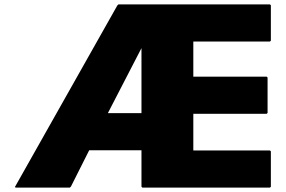

<svg xmlns="http://www.w3.org/2000/svg" viewBox="-20 -847 1302 874"><path d="M624 -332H471L624 -628ZM624 -163V3L628 7H1209L1213 3V-158L1209 -162H860V-329H1194L1198 -333V-494L1194 -498H860V-658H1209L1213 -662V-823L1209 -827H519L514 -822L48 4L51 7H298L303 2L386 -163Z"/></svg>

Font: Hussar Woodtype
Style: Bd
Weight: 900
Foundry: Cannot Into Space Fonts
Version: Version 1.07